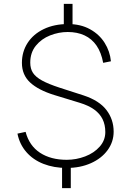

<svg xmlns="http://www.w3.org/2000/svg" viewBox="-20 -856 676 990"><path d="M70 -167 112 -176Q131 -104.5 186.5 -68.2Q242 -32 324 -32Q373 -32 419 -49.5Q465 -67 494 -99.8Q523 -132.5 523 -175Q523 -212.5 509 -241.2Q495 -270 466 -291Q437 -312 391 -326L260 -366Q177.5 -391.5 135.2 -430.8Q93 -470 93 -532Q93 -589 122.2 -634.5Q151.5 -680 205.5 -706Q259.5 -732 331 -732Q395.5 -732 443.8 -705.5Q492 -679 519.5 -635.2Q547 -591.5 552 -540L512 -532Q502 -585.5 477.8 -620.8Q453.5 -656 416 -673.5Q378.5 -691 329 -691Q283 -691 238.5 -673.5Q194 -656 165 -620.5Q136 -585 136 -533Q136 -501.5 150.2 -480Q164.5 -458.5 196.8 -440.8Q229 -423 287 -404L411 -364Q491.5 -337.5 528.8 -288.8Q566 -240 566 -177Q566 -124.5 534.8 -81.8Q503.5 -39 448.5 -14.5Q393.5 10 324 10Q258 10 204.2 -11Q150.5 -32 115.8 -72Q81 -112 70 -167ZM354 -836V-707H309V-836ZM345 -15V114H300V-15Z"/></svg>

Font: Public Sans VF
Style: Regular
Weight: 400
Designer: Pablo Impallari, Rodrigo Fuenzalida (Modified by Dan O. Williams and USWDS)
Version: Version 1.003